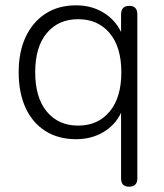

<svg xmlns="http://www.w3.org/2000/svg" viewBox="-20 -514 615 720"><path d="M464 186Q434 186 434 155V-91Q412 -45 367.5 -18.5Q323 8 265 8Q199 8 150.5 -22.5Q102 -53 76 -109.5Q50 -166 50 -243Q50 -320 76.5 -376Q103 -432 151 -463Q199 -494 265 -494Q323 -494 367.5 -467Q412 -440 434 -394V-460Q434 -492 465 -492Q495 -492 495 -460V155Q495 186 464 186ZM273 -43Q347 -43 391 -95.5Q435 -148 435 -243Q435 -338 391 -390Q347 -442 273 -442Q199 -442 155.5 -390Q112 -338 112 -243Q112 -148 155.5 -95.5Q199 -43 273 -43Z"/></svg>

Font: Nunito Light
Style: Regular
Weight: 300
Designer: Vernon Adams
Foundry: Vernon Adams
Version: Version 3.601; ttfautohint (v1.8.2.53-6de2)